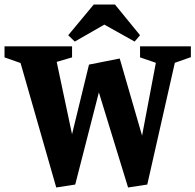

<svg xmlns="http://www.w3.org/2000/svg" viewBox="-34 -820 865 850"><path d="M215 10 57 -541 -14 -566V-615H285V-566L217 -546L302 -145L265 -144L360 -534L496 -561L616 -147L581 -146L656 -542L586 -566V-615H811V-567L740 -542L618 -3L533 10L389 -459H416L299 -3ZM297 -636 268 -664 381 -800H475L586 -664L562 -636L428 -711Z"/></svg>

Font: Manuale ExtraBold
Style: Regular
Weight: 800
Version: Version 1.002